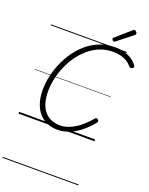

<svg xmlns="http://www.w3.org/2000/svg" viewBox="-297 -1400 1580 2042"><g transform="rotate(20 493.5 -379.5)"><path d="M448 20Q380 20 326 -3Q272 -26 234 -71Q196 -116 175.5 -180.5Q155 -245 155 -327Q155 -402 172.5 -482Q190 -562 223.5 -639Q257 -716 306 -784Q355 -852 418 -904Q481 -956 558.5 -985.5Q636 -1015 726 -1015Q783 -1015 831.5 -1001.5Q880 -988 918.5 -962.5Q957 -937 982 -899Q989 -890 985.5 -882.5Q982 -875 970 -868Q960 -862 953.5 -863.5Q947 -865 935 -876Q910 -905 878 -924Q846 -943 806.5 -952.5Q767 -962 719 -962Q643 -962 575.5 -935Q508 -908 451.5 -860.5Q395 -813 351 -751.5Q307 -690 276.5 -619Q246 -548 230 -474.5Q214 -401 214 -331Q214 -260 230 -204.5Q246 -149 277 -111Q308 -73 352.5 -53Q397 -33 454 -33Q501 -33 544 -48Q587 -63 628 -89Q669 -115 707.5 -151Q746 -187 783 -230Q791 -239 798.5 -238Q806 -237 815 -229Q824 -221 824.5 -213Q825 -205 817 -195Q759 -124 697.5 -76Q636 -28 573 -4Q510 20 448 20ZM691 -1066Q684 -1066 675.5 -1074.5Q667 -1083 667 -1090Q667 -1093 667.5 -1096Q668 -1099 672 -1103L840 -1250Q845 -1253 848 -1256Q851 -1259 856 -1259Q862 -1259 869.5 -1253.5Q877 -1248 882 -1240.5Q887 -1233 887 -1226Q887 -1222 886 -1218.5Q885 -1215 880 -1211L705 -1073Q700 -1070 697.5 -1068Q695 -1066 691 -1066ZM0 490H860V500H0ZM0 -20H860V0H0ZM0 -505H860V-500H0ZM0 -1010H860V-1000H0Z"/></g></svg>

Font: Playwrite AU VIC Guides
Style: Regular
Weight: 400
Designer: Veronika Burian, José Scaglione
Foundry: TypeTogether
Version: Version 1.003